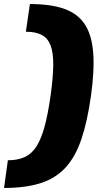

<svg xmlns="http://www.w3.org/2000/svg" viewBox="-66 -825 498 950"><path d="M82 -805Q185 -805 251.5 -781.5Q318 -758 353 -705.5Q388 -653 395 -565.5Q402 -478 384 -350Q366 -222 336 -134.5Q306 -47 257 5.5Q208 58 134 81.5Q60 105 -46 105L-27 -32Q21 -32 55.5 -47.5Q90 -63 113.5 -99Q137 -135 154 -196.5Q171 -258 184 -350Q197 -442 197.5 -503.5Q198 -565 184 -601Q170 -637 140 -652.5Q110 -668 62 -668Z"/></svg>

Font: Pathway Extreme 28pt ExtraBold
Style: Italic
Weight: 800
Italic angle: -8°
Designer: Eduardo Rodriguez Tunni
Foundry: Eduardo Rodriguez Tunni
Version: Version 1.001;gftools[0.9.26]